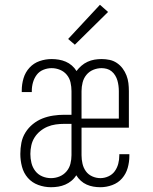

<svg xmlns="http://www.w3.org/2000/svg" viewBox="-20 -775 640 803"><path d="M193 8Q166 8 140 -1.5Q114 -11 96.5 -31Q79 -51 72 -77.5Q65 -104 65 -131Q65 -155 69.5 -178Q74 -201 86.5 -221Q99 -241 117.5 -256Q136 -271 157.5 -279.5Q179 -288 202.5 -291.5Q226 -295 249 -295H279V-394Q279 -412 275 -430Q271 -448 259.5 -462Q248 -476 231 -483Q214 -490 196 -490Q178 -490 161 -483Q144 -476 133.5 -462Q123 -448 118 -430.5Q113 -413 113 -395Q113 -394 113 -392.5Q113 -391 113 -390H71Q71 -392 71 -394Q71 -396 71 -397Q71 -423 78.5 -448Q86 -473 103.5 -492Q121 -511 145.5 -519.5Q170 -528 196 -528Q211 -528 226 -525.5Q241 -523 255 -517Q269 -511 280.5 -501Q292 -491 300 -478Q309 -490 320.5 -500Q332 -510 346 -516.5Q360 -523 375 -525.5Q390 -528 405 -528Q422 -528 438.5 -524.5Q455 -521 469 -511.5Q483 -502 493 -488.5Q503 -475 509 -459.5Q515 -444 517 -427.5Q519 -411 519 -394V-241H321V-126Q321 -108 325 -90.5Q329 -73 339 -59Q349 -45 365.5 -37.5Q382 -30 400 -30Q417 -30 433.5 -37.5Q450 -45 460 -59Q470 -73 474.5 -90Q479 -107 479 -125Q479 -126 479 -127.5Q479 -129 479 -130H521Q521 -128 521 -126Q521 -124 521 -123Q521 -97 514 -72.5Q507 -48 490.5 -29Q474 -10 449.5 -1Q425 8 400 8Q385 8 370.5 5.5Q356 3 342.5 -3Q329 -9 318 -19Q307 -29 299 -42Q291 -29 279 -19Q267 -9 253 -3Q239 3 224 5.5Q209 8 193 8ZM321 -279H477V-394Q477 -405 475.5 -416.5Q474 -428 471 -438.5Q468 -449 462 -459Q456 -469 447 -476.5Q438 -484 427 -487Q416 -490 405 -490Q387 -490 370 -483Q353 -476 341.5 -462Q330 -448 325.5 -430Q321 -412 321 -394ZM193 -30Q212 -30 229 -37Q246 -44 258 -58Q270 -72 274.5 -90Q279 -108 279 -126V-257H249Q231 -257 213 -254.5Q195 -252 178.5 -245Q162 -238 148 -226.5Q134 -215 124.5 -200Q115 -185 111 -167Q107 -149 107 -131Q107 -112 111.5 -93.5Q116 -75 127.5 -60Q139 -45 156.5 -37.5Q174 -30 193 -30ZM293 -588 265 -612 398 -755 432 -725Z"/></svg>

Font: Iosevka SS04 XLt Ex
Style: Regular
Weight: 200
Width: 7
Monospace: yes
Designer: Belleve Invis
Foundry: Belleve Invis
Version: Version 19.0.0; ttfautohint (v1.8.4)